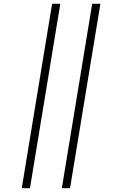

<svg xmlns="http://www.w3.org/2000/svg" viewBox="-20 -843 640 1006"><path d="M304 143 463 -823H506L347 143ZM94 143 253 -823H296L137 143Z"/></svg>

Font: Iosevka Curly XLtEx
Style: Italic
Weight: 200
Width: 7
Italic angle: -9°
Monospace: yes
Designer: Belleve Invis
Foundry: Belleve Invis
Version: Version 11.1.0; ttfautohint (v1.8.3)